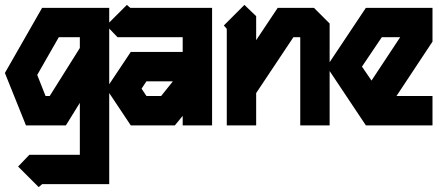

<svg xmlns="http://www.w3.org/2000/svg" viewBox="-26 -512 1786 784"><path d="M146 -480H420V240H146L132 252L48 168L94 120H300V-92L243 0H80L-6 -214ZM214 -360 126 -206 160 -120H177L300 -316V-360Z M492 -492 506 -480H840V0H720V-39L688 0H508L408 -150L508 -300H720V-360H454L408 -408ZM572 -180 552 -150 572 -120H632L680 -180Z M972 -492 1020 -446V-348L1108 -480H1256L1320 -416V0H1200V-360H1172L1020 -132V0H900V-394L888 -408Z M1468 -480H1740V-342L1593 -120H1740V0H1468L1308 -240ZM1533 -360 1452 -240 1491 -183 1608 -360Z"/></svg>

Font: SOV_raksil
Style: bold
Weight: 700
Version: Version 1.00